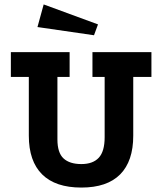

<svg xmlns="http://www.w3.org/2000/svg" viewBox="-20 -824 732 866"><path d="M581 -212Q581 -97 522 -37.5Q463 22 347 22Q230 22 170 -37.5Q110 -97 110 -212V-477H29V-589H294V-477H239V-195Q239 -135 266.5 -109.5Q294 -84 347 -84Q399 -84 425.5 -112.5Q452 -141 452 -205V-477H397V-589H663V-477H581ZM177 -804 422 -714 404 -665 149 -702Z"/></svg>

Font: Podkova ExtraBold
Style: Regular
Weight: 800
Designer: Ilya Yudin
Foundry: Cyreal (www.cyreal.org)
Version: Version 2.103